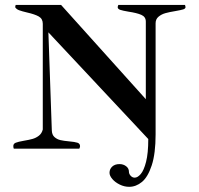

<svg xmlns="http://www.w3.org/2000/svg" viewBox="-20 -594 794 767"><path d="M496.1 152.3Q476.6 152.3 458.3 143.3Q439.9 134.3 428.7 121.1Q417.5 107.9 417.5 96.2Q417.5 81.5 428.2 71.5Q439 61.5 457.5 61.5Q472.7 61.5 483.9 70.1Q495.1 78.6 495.1 92.3Q495.1 100.6 502 108.2Q508.8 115.7 518.1 115.7Q529.8 115.7 542.2 101.3Q554.7 86.9 563.5 52.5Q572.3 18.1 572.3 -38.6L173.3 -464.8L187 -73.2Q187.5 -55.7 197.5 -46.6Q207.5 -37.6 220.9 -34.4Q234.4 -31.2 255.9 -29.3Q278.8 -27.3 289.3 -23.9Q299.8 -20.5 299.8 -9.8Q299.8 -6.8 296.9 0H35.2Q33.2 -3.9 33.2 -10.7Q33.2 -20 43 -23.9Q52.7 -27.8 75.2 -31.7Q96.2 -35.2 110.1 -39.1Q124 -43 135.5 -52Q147 -61 150.9 -76.7V-499Q150.9 -519 135 -528.1Q119.1 -537.1 88.9 -543.9Q67.9 -548.8 56.6 -553Q45.4 -557.1 40.5 -565.4L42.5 -574.2H224.1L562.5 -197.8V-507.8Q562.5 -526.9 544.4 -534.7Q526.4 -542.5 493.2 -547.4Q470.2 -551.3 460.2 -554.7Q450.2 -558.1 450.2 -565.4Q450.2 -567.9 452.6 -574.2H719.2Q721.2 -567.9 721.2 -565.9Q721.2 -559.6 712.2 -556.6Q703.1 -553.7 680.7 -549.8Q656.7 -545.9 640.9 -541.5Q625 -537.1 613.3 -527.3Q601.6 -517.6 601.6 -501V-57.1Q601.6 19.5 586.2 66.4Q570.8 113.3 547.1 132.8Q523.4 152.3 496.1 152.3Z"/></svg>

Font: Radley
Style: Regular
Weight: 400
Designer: Vernon Adams
Foundry: Vernon Adams
Version: Version 1.003; ttfautohint (v1.6)